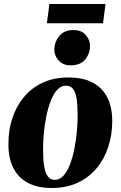

<svg xmlns="http://www.w3.org/2000/svg" viewBox="-20 -924 602 958"><path d="M321 -537.5Q395.5 -537.5 443.8 -511.2Q492 -485 516 -436.5Q540 -388 540 -320Q540 -251.5 520.2 -191Q500.5 -130.5 462 -84.5Q423.5 -38.5 367.2 -12.2Q311 14 238.5 14Q165.5 14 117.5 -12.5Q69.5 -39 45.8 -87.5Q22 -136 22 -202Q21.5 -272.5 41.2 -333.2Q61 -394 99.5 -440Q138 -486 193.8 -511.8Q249.5 -537.5 321 -537.5ZM309.5 -496.5Q284 -496.5 265 -475.5Q246 -454.5 232.5 -419Q219 -383.5 210.5 -340.8Q202 -298 198.2 -254Q194.5 -210 195 -172Q195 -127 200.2 -94.5Q205.5 -62 218.2 -44.2Q231 -26.5 253 -26.5Q278 -26.5 297.2 -48Q316.5 -69.5 329.8 -105Q343 -140.5 351.5 -183.8Q360 -227 363.8 -271.2Q367.5 -315.5 367.5 -353.5Q367 -402 361.8 -433.5Q356.5 -465 344 -480.8Q331.5 -496.5 309.5 -496.5ZM331.5 -598Q295 -598 272.8 -622.2Q250.5 -646.5 251 -677Q252 -716.5 276.5 -745.2Q301 -774 345.5 -774Q387.5 -774 408.5 -749Q429.5 -724 429 -695Q429 -656.5 405 -627.2Q381 -598 331.5 -598ZM226.5 -904H506.5L494 -808H214Z"/></svg>

Font: Merriweather 96pt Black
Style: Italic
Weight: 900
Italic angle: -7.8°
Version: Version 2.101